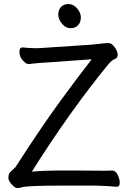

<svg xmlns="http://www.w3.org/2000/svg" viewBox="-20 -926 640 959"><path d="M383.8 -838.9Q383.8 -814.9 369.9 -800Q356 -785.2 332 -785.2Q308.1 -785.2 289.6 -807.6Q271 -830.1 271 -853Q271 -876 284.4 -890.9Q297.9 -905.8 322 -905.8Q346.2 -905.8 365 -884.3Q383.8 -862.8 383.8 -838.9ZM374 -74.2 502 -73.2Q523.9 -73.2 539.1 -74.2H540Q557.1 -74.2 567.6 -53.2Q578.1 -32.2 578.1 -12.7Q578.1 6.8 561 6.8H560.1Q522 2.9 457 1H292Q112.8 1 87.9 9.8Q79.1 13.2 66.7 13.2Q54.2 13.2 38.1 -5.4Q22 -23.9 22 -36.4Q22 -48.8 24.4 -55.9Q26.9 -63 39.8 -74.5Q52.7 -85.9 57.1 -90.8Q185.1 -290 279.5 -418.9Q374 -547.9 438 -629.9L198.7 -612.8Q174.8 -611.8 154.8 -609.4Q134.8 -606.9 124 -606H123Q109.9 -606 93.5 -624.5Q77.1 -643.1 77.1 -666Q77.1 -689 90.8 -689H92.8Q137.2 -685.1 155.5 -685.1Q173.8 -685.1 197.8 -687L439.9 -703.1Q461.9 -705.1 484.4 -708Q506.8 -710.9 522.5 -710.9Q538.1 -710.9 553 -689.9Q567.9 -668.9 567.9 -653.6Q567.9 -638.2 557.1 -632.8Q541 -627.9 522 -606Q328.1 -369.1 139.2 -68.8Q200.2 -74.2 264.2 -74.2Z"/></svg>

Font: LXGW WenKai GB Screen
Style: Regular
Weight: 400
Designer: LXGW / Fontworks Inc.
Foundry: LXGW / Fontworks Inc.
Version: Version 1.321;February 19, 2024;FontCreator 14.0.0.2901 64-b